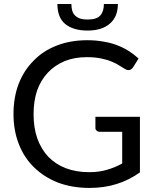

<svg xmlns="http://www.w3.org/2000/svg" viewBox="-20 -924 770 952"><path d="M673.8 -344.7Q673.8 -275.4 673.8 -69.3Q619.1 -30.3 558.6 -11.7Q497.1 7.8 423.8 7.8Q337.9 7.8 267.6 -18.6Q198.2 -45.9 149.4 -93.8Q99.6 -141.6 73.2 -210Q46.9 -277.3 46.9 -358.4Q46.9 -440.4 72.3 -507.8Q98.6 -575.2 146.5 -623Q193.4 -671.9 261.7 -698.2Q329.1 -724.6 413.1 -724.6Q456.1 -724.6 492.2 -717.8Q529.3 -711.9 559.6 -700.2Q590.8 -688.5 617.2 -671.9Q643.6 -655.3 667 -633.8Q658.2 -619.1 639.6 -589.8Q632.8 -580.1 623 -577.1Q612.3 -574.2 599.6 -582Q587.9 -588.9 572.3 -598.6Q556.6 -609.4 534.2 -618.2Q512.7 -627.9 482.4 -633.8Q452.1 -640.6 410.2 -640.6Q349.6 -640.6 300.8 -621.1Q252 -600.6 217.8 -564.5Q182.6 -527.3 164.1 -475.6Q146.5 -422.9 146.5 -358.4Q146.5 -290 165 -237.3Q184.6 -183.6 219.7 -146.5Q255.9 -109.4 306.6 -89.8Q358.4 -70.3 421.9 -70.3Q471.7 -70.3 509.8 -82Q548.8 -92.8 585.9 -113.3Q585.9 -165 585.9 -270.5Q558.6 -270.5 474.6 -270.5Q464.8 -270.5 459 -276.4Q453.1 -281.2 453.1 -289.1Q453.1 -307.6 453.1 -344.7Q508.8 -344.7 673.8 -344.7ZM414.1 -772.5Q343.8 -772.5 303.7 -804.7Q264.6 -836.9 264.6 -904.3Q287.1 -904.3 334 -904.3Q334 -885.7 337.9 -872.1Q341.8 -857.4 351.6 -847.7Q361.3 -837.9 377 -832Q391.6 -827.1 414.1 -827.1Q460 -827.1 477.5 -847.7Q495.1 -867.2 495.1 -904.3Q517.6 -904.3 564.5 -904.3Q564.5 -840.8 524.4 -806.6Q485.4 -772.5 414.1 -772.5Z"/></svg>

Font: Lato
Style: Regular
Weight: 400
Designer: Lukasz Dziedzic with Adam Twardoch and Botio Nikoltchev
Version: Version 2.015; 2015-08-06; http://www.latofonts.com/